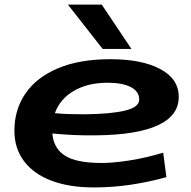

<svg xmlns="http://www.w3.org/2000/svg" viewBox="-20 -810 834 840"><path d="M708 -35Q633 -14 553 -2Q473 10 391 10Q283 10 205 -19.5Q127 -49 85 -105Q43 -161 43 -238Q43 -330 91 -400.5Q139 -471 233 -511Q327 -551 464 -551Q600 -551 681 -508Q762 -465 762 -386Q762 -304 671 -262Q580 -220 404 -218Q347 -217 298 -219.5Q249 -222 209 -226Q214 -162 263.5 -129.5Q313 -97 426 -97Q475 -97 546 -108Q617 -119 694 -142ZM450 -448Q365 -448 304 -413Q243 -378 220 -315Q249 -312 281.5 -311Q314 -310 349 -310Q464 -311 526.5 -326Q589 -341 589 -374Q589 -410 552.5 -429Q516 -448 450 -448ZM429 -596 277 -790H425L555 -596Z"/></svg>

Font: Georama ExtraExtended SemiBold
Style: Italic
Weight: 600
Width: 8
Italic angle: -9°
Designer: Jean-Baptiste Levee
Foundry: Production Type
Version: Version 1.000